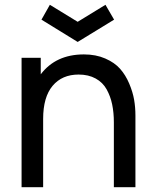

<svg xmlns="http://www.w3.org/2000/svg" viewBox="-20 -781 645 801"><path d="M456 -699 304 -606 153 -699 188 -761 304 -690 420 -761ZM330 -554Q380 -554 419 -537Q458 -520 481 -494Q504 -468 519 -432.5Q534 -397 539.5 -365Q545 -333 545 -299V0H455V-271Q455 -311 448 -345Q441 -379 425 -408Q409 -437 379 -453.5Q349 -470 308 -470Q239 -470 199.5 -423Q160 -376 160 -285V0H70V-540H150V-471Q213 -554 330 -554Z"/></svg>

Font: Manrope Medium
Style: Medium
Weight: 500
Designer: Mikhail Sharanda
Foundry: Mikhail Sharanda
Version: Version 4.000;hotconv 1.0.109;makeotfexe 2.5.65596